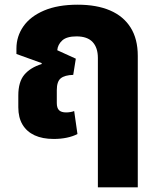

<svg xmlns="http://www.w3.org/2000/svg" viewBox="-20 -582 671 818"><path d="M397 216V-100H567V216ZM209 10Q161 10 127.5 -5.5Q94 -21 76 -51Q58 -81 58 -125V-175Q58 -233 83.5 -263.5Q109 -294 157 -309L158 -313L50 -352V-375Q50 -427 79.5 -469.5Q109 -512 167.5 -537Q226 -562 311 -562Q392 -562 449 -537.5Q506 -513 536.5 -464.5Q567 -416 567 -344V0H397V-335Q397 -379 374.5 -403Q352 -427 306 -427Q264 -427 245 -409.5Q226 -392 224 -368L303 -332L292 -263Q256 -262 239 -248.5Q222 -235 222 -198V-143Q222 -122 231.5 -112.5Q241 -103 262 -103Q270 -103 279.5 -104.5Q289 -106 296 -109L310 -11Q291 -1 265 4.5Q239 10 209 10Z"/></svg>

Font: Noto Sans Thai ExtraBold
Style: Regular
Weight: 800
Version: Version 2.001